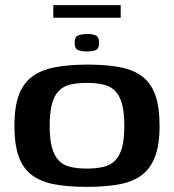

<svg xmlns="http://www.w3.org/2000/svg" viewBox="-20 -719 676 746"><path d="M316 7Q243 7 190.5 -3Q138 -13 103.5 -39Q69 -65 52.5 -111.5Q36 -158 36 -230Q36 -304 53.5 -350.5Q71 -397 106.5 -422.5Q142 -448 195.5 -458Q249 -468 321 -468Q393 -468 445.5 -458Q498 -448 532.5 -422Q567 -396 583.5 -349.5Q600 -303 600 -230Q600 -157 582.5 -110.5Q565 -64 530 -38Q495 -12 441.5 -2.5Q388 7 316 7ZM318 -64Q354 -64 381.5 -70.5Q409 -77 427 -95Q445 -113 454 -145.5Q463 -178 463 -230Q463 -283 454 -315.5Q445 -348 427 -366Q409 -384 381.5 -390.5Q354 -397 318 -397Q281 -397 253.5 -390.5Q226 -384 208.5 -366Q191 -348 182 -315.5Q173 -283 173 -230Q173 -178 182 -145.5Q191 -113 208.5 -95Q226 -77 253.5 -70.5Q281 -64 318 -64ZM318 -519Q297 -519 283.5 -524.5Q270 -530 270 -553Q270 -576 284.5 -581.5Q299 -587 320 -587Q340 -587 352.5 -581Q365 -575 365 -553Q365 -530 352.5 -524.5Q340 -519 318 -519ZM187 -650V-699H449V-650Z"/></svg>

Font: Genos SemiBold
Style: Regular
Weight: 600
Designer: Robert E. Leuschke
Foundry: Robert E. Leuschke
Version: Version 1.010